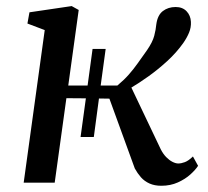

<svg xmlns="http://www.w3.org/2000/svg" viewBox="-20 -586 668 616"><path d="M497.5 10Q476 10 459.8 2.8Q443.5 -4.5 432.2 -17.2Q421 -30 412.5 -45.5L331 -269.5L297.5 -270L281 -146.5H238.5L255.5 -270.5L193 -271L155.5 0H56L123.5 -489.5L68 -510.5L74.5 -546.5L210 -566.5L232.5 -554L199 -311.5H261L277 -429H319L303 -311.5H356.5Q378 -329.5 393 -346.5Q408 -363.5 421.5 -382.5Q435 -401.5 452 -425.5Q469.5 -451 474.8 -471Q480 -491 481.5 -508Q485.5 -537.5 502.5 -550.5Q519.5 -563.5 543.5 -563.5Q565.5 -563.5 578.5 -550Q591.5 -536.5 592.5 -516Q593.5 -498 586.5 -481.2Q579.5 -464.5 568 -448Q546 -417 516.5 -390Q487 -363 456.5 -341.2Q426 -319.5 401.5 -305L496 -106.5Q503.5 -92 513.2 -82Q523 -72 533.2 -66.8Q543.5 -61.5 552 -61.5Q561.5 -61.5 573 -65.8Q584.5 -70 599 -84L615.5 -54Q607.5 -41.5 591 -26.5Q574.5 -11.5 550.8 -0.8Q527 10 497.5 10Z"/></svg>

Font: Merriweather 20pt
Style: Italic
Weight: 400
Italic angle: -7.8°
Version: Version 2.101